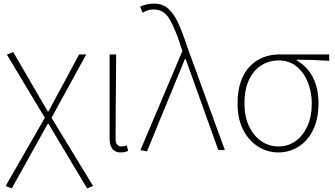

<svg xmlns="http://www.w3.org/2000/svg" viewBox="-20 -827 1847 1058"><path d="M45 211 11 198 227 -178 18 -526 53 -540 243 -213H247L416 -527H455L264 -178L493 198L460 211L247 -145H243Z M645 13Q626 13 612.5 5Q599 -3 591.5 -20.5Q584 -38 584 -66V-527H620Q620 -448 619 -370.5Q618 -293 617.5 -215.5Q617 -138 617 -59Q617 -40 626 -30Q635 -20 648 -20Q656 -20 662.5 -21.5Q669 -23 679 -26L686 4Q679 8 669 10.5Q659 13 645 13Z M790 7 754 0 985 -546 976 -574Q944 -672 913 -723.5Q882 -775 827 -775Q808 -775 792.5 -769.5Q777 -764 766 -757L752 -790Q766 -797 785.5 -802Q805 -807 830 -807Q876 -807 907 -779.5Q938 -752 962 -700Q986 -648 1010 -574L1219 0H1183L1003 -502H999Z M1514 13Q1455 13 1403.5 -18.5Q1352 -50 1320.5 -110.5Q1289 -171 1289 -257Q1289 -328 1307.5 -379Q1326 -430 1358 -462.5Q1390 -495 1431 -511Q1472 -527 1517 -527H1794V-492Q1748 -495 1704.5 -496.5Q1661 -498 1615 -498V-494Q1671 -463 1703 -403Q1735 -343 1735 -257Q1735 -171 1705 -110.5Q1675 -50 1624.5 -18.5Q1574 13 1514 13ZM1514 -20Q1567 -20 1608.5 -49.5Q1650 -79 1674 -132Q1698 -185 1698 -257Q1698 -319 1676.5 -373Q1655 -427 1614.5 -460.5Q1574 -494 1516 -494Q1464 -494 1421 -467.5Q1378 -441 1352.5 -388Q1327 -335 1327 -257Q1327 -185 1352 -132Q1377 -79 1419.5 -49.5Q1462 -20 1514 -20Z"/></svg>

Font: Noto Sans HK Thin
Style: Regular
Weight: 100
Designer: Ryoko NISHIZUKA 西塚涼子 (kana, bopomofo & ideographs); Paul D. Hunt (Latin, Greek & Cyrillic); Sandoll Communications 산돌커뮤니
Foundry: Adobe
Version: Version 2.004-H2;hotconv 1.0.118;makeotfexe 2.5.65603